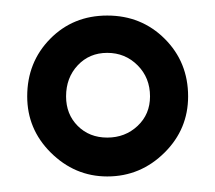

<svg xmlns="http://www.w3.org/2000/svg" viewBox="-20 -502 277 247"><path d="M45 -306Q76 -275 118 -275Q161 -275 192 -306Q222 -336 222 -378Q222 -422 192 -452Q162 -482 118 -482Q74 -482 44.5 -452Q15 -422 15 -378Q15 -336 45 -306ZM118 -434Q141 -434 157 -418Q173 -402 173 -378Q173 -355 157 -340Q141 -325 118 -325Q95 -325 80 -340Q65 -355 65 -378Q65 -402 80 -418Q95 -434 118 -434Z"/></svg>

Font: Cambay Devanagari
Style: Regular
Weight: 400
Designer: Pooja Saxena
Foundry: Pooja Saxena
Version: Version 1.180;PS 001.180;hotconv 1.0.70;makeotf.lib2.5.58329